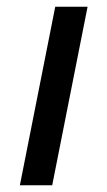

<svg xmlns="http://www.w3.org/2000/svg" viewBox="-20 -550 319 570"><path d="M39 0 144 -530H240L135 0Z"/></svg>

Font: Montserrat Medium
Style: Italic
Weight: 500
Italic angle: -11.3°
Designer: Julieta Ulanovsky
Foundry: Julieta Ulanovsky
Version: Version 9.000; ttfautohint (v1.8.4.7-5d5b)